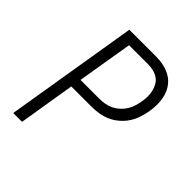

<svg xmlns="http://www.w3.org/2000/svg" viewBox="-200 -868 1001 1001"><g transform="rotate(45 300.0 -367.5)"><path d="M58 0 179 -735H375Q405 -735 433 -729Q461 -723 485 -709Q509 -695 525.5 -672.5Q542 -650 549.5 -623Q557 -596 557.5 -566.5Q558 -537 553 -508Q548 -481 539.5 -455Q531 -429 515.5 -405.5Q500 -382 478 -363Q456 -344 430.5 -332.5Q405 -321 378 -316.5Q351 -312 324 -312H174L123 0ZM184 -370H325Q344 -370 363.5 -373.5Q383 -377 401.5 -386Q420 -395 436 -409.5Q452 -424 463 -441.5Q474 -459 480 -478.5Q486 -498 489 -517Q493 -537 493 -557Q493 -577 488.5 -595.5Q484 -614 474.5 -630.5Q465 -647 449 -657.5Q433 -668 414.5 -672.5Q396 -677 376 -677H235Z"/></g></svg>

Font: Iosevka Light Extended
Style: Italic
Weight: 300
Width: 7
Italic angle: -9°
Monospace: yes
Designer: Belleve Invis
Foundry: Belleve Invis
Version: Version 32.5.0; ttfautohint (v1.8.4)